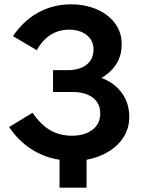

<svg xmlns="http://www.w3.org/2000/svg" viewBox="-20 -732 662 887"><path d="M255 135H380V6C495 -15 577 -91 577 -188V-195C577 -274 531 -341 449 -372C510 -408 542 -461 542 -524V-532C542 -636 441 -712 309 -712C194 -712 102 -657 40 -565L150 -500C183 -561 234 -595 300 -595C365 -595 412 -559 412 -505V-503C412 -444 367 -408 293 -408H225V-307H315C396 -307 443 -269 443 -209V-206C443 -145 392 -105 313 -105C237 -105 182 -137 130 -211L22 -145C79 -61 158 -9 255 6Z"/></svg>

Font: Fixel Display SemiBold
Style: Regular
Weight: 600
Designer: AlfaBravo + MacPaw
Foundry: Kyrylo Tkachov, Marchela Mozhyna, Serhii Makarenko, Maria Weinstein, Zakhar Kryvoshyya
Version: Version 1.211